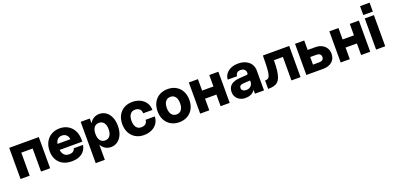

<svg xmlns="http://www.w3.org/2000/svg" viewBox="6 -1715 5933 2895"><g transform="rotate(-20 2972.5 -268.0)"><path d="M48 -500V0H194.3V-369.7H376.6V0H522.5V-500Z M603.5 -245.9Q603.5 -164.8 635.6 -106.6Q667.8 -48.3 727.4 -16.9Q787 14.5 869 14.5Q971.3 14.5 1033.1 -31.8Q1095 -78 1108.9 -161.3H960.7Q953.5 -131.7 929.8 -115.2Q906.1 -98.7 867.7 -98.7Q808.9 -98.7 778.6 -138.1Q748.2 -177.5 748.2 -254.7Q748.2 -327.9 775.8 -365.2Q803.4 -402.6 857.2 -402.6Q899.5 -402.6 927.2 -376.7Q954.8 -350.8 958.9 -306.9H743.1V-210.9H1115.6V-243Q1115.6 -326.6 1083.1 -387.9Q1050.5 -449.2 993.3 -482.9Q936.1 -516.5 862 -516.5Q784.7 -516.5 726.5 -482.7Q668.3 -448.9 635.9 -388Q603.5 -327.1 603.5 -245.9Z M1194.6 -500V163H1341V-500ZM1301.1 -251.9Q1301.1 -172 1325.3 -111.9Q1349.5 -51.9 1393.3 -18.7Q1437.1 14.5 1495.9 14.5Q1557.3 14.5 1603.6 -18.7Q1649.9 -51.9 1675.7 -111.9Q1701.5 -172 1701.5 -251.9Q1701.5 -331.9 1675.7 -391.3Q1649.9 -450.8 1603.6 -483.6Q1557.3 -516.5 1495.9 -516.5Q1437.1 -516.5 1393.3 -483.6Q1349.5 -450.8 1325.3 -391.3Q1301.1 -331.9 1301.1 -251.9ZM1552.8 -252Q1552.8 -184.3 1524.8 -147.1Q1496.8 -110 1446.9 -110Q1396.6 -110 1368.8 -147.1Q1341 -184.3 1341 -252Q1341 -318.6 1368.8 -355.3Q1396.6 -392 1446.9 -392Q1496.8 -392 1524.8 -355.3Q1552.8 -318.6 1552.8 -252Z M1771.5 -252Q1771.5 -172 1803.5 -111.9Q1835.5 -51.9 1892.7 -18.7Q1949.9 14.5 2025.9 14.5Q2094.5 14.5 2149.1 -10.1Q2203.8 -34.6 2236.8 -81.3Q2269.8 -128.1 2272.8 -194.5H2124.6Q2122.5 -150.7 2095.8 -130.4Q2069.1 -110 2025.9 -110Q1975.7 -110 1947.7 -147.1Q1919.6 -184.3 1919.6 -252Q1919.6 -318.9 1947.6 -355.4Q1975.6 -392 2025.9 -392Q2069.6 -392 2096.4 -369Q2123.3 -346.1 2124.6 -298.7H2272.8Q2271.4 -367.3 2238.4 -415.8Q2205.5 -464.4 2150.2 -490.4Q2094.8 -516.5 2025.9 -516.5Q1949.6 -516.5 1892.3 -483.6Q1835.1 -450.8 1803.3 -391.2Q1771.5 -331.7 1771.5 -252Z M2338 -251.8Q2338 -172 2370 -111.9Q2402 -51.9 2459.4 -18.7Q2516.9 14.5 2593.3 14.5Q2669.6 14.5 2726.9 -18.7Q2784.1 -51.9 2816 -111.9Q2848 -172 2848 -251.9Q2848 -331.9 2816 -391.3Q2784.1 -450.8 2726.9 -483.6Q2669.6 -516.5 2593.3 -516.5Q2516.9 -516.5 2459.5 -483.6Q2402.1 -450.8 2370 -391.2Q2338 -331.7 2338 -251.8ZM2699.1 -252Q2699.1 -184.3 2671.2 -147.1Q2643.3 -110 2593.4 -110Q2543.1 -110 2514.6 -147.1Q2486.1 -184.3 2486.1 -252Q2486.1 -318.6 2514.6 -355.3Q2543.1 -392 2593.4 -392Q2643.3 -392 2671.2 -355.3Q2699.1 -318.6 2699.1 -252Z M2930 -500V0H3076.3V-186.2H3258.1V0H3404.1V-500H3258.1V-316.5H3076.3V-500Z M3954.4 -318.5Q3954.4 -377.3 3925.6 -421.4Q3896.7 -465.6 3845.1 -490Q3793.5 -514.4 3724 -514.4Q3658.7 -514.4 3608.6 -492.6Q3558.4 -470.8 3528.5 -431.5Q3498.7 -392.3 3495.2 -339.8H3644.9Q3653.1 -409.9 3726.9 -409.9Q3764.8 -409.9 3786.6 -389.4Q3808.5 -368.9 3808.5 -336.9V0H3954.4ZM3836.6 -186 3808.5 -193.2Q3808.5 -150.6 3780.1 -123.5Q3751.8 -96.4 3708.1 -96.4Q3674.5 -96.4 3653.8 -112Q3633.1 -127.7 3633.1 -153.4Q3633.1 -202.4 3694.2 -205.8L3809.8 -212.3L3808.5 -329.8Q3808.5 -318.4 3802.4 -313.1Q3796.3 -307.9 3780.9 -307.3L3671.6 -299.4Q3580.4 -293.6 3533.2 -254.2Q3486 -214.8 3486 -142.5Q3486 -97.6 3507.6 -62.6Q3529.3 -27.5 3567.2 -7.6Q3605.1 12.4 3653.9 12.4Q3710.1 12.4 3751.1 -8.5Q3792 -29.4 3814.3 -73.3Q3836.6 -117.2 3836.6 -186Z M4118.4 -500Q4117.8 -399.5 4114.9 -333Q4112 -266.5 4105.4 -226.5Q4098.9 -186.6 4087.8 -166.8Q4076.8 -147.1 4060.2 -140.9Q4043.7 -134.6 4020.6 -134.6V0.5Q4072.1 0.5 4110.3 -8.6Q4148.5 -17.7 4175.1 -41.3Q4201.8 -64.8 4218.2 -107.4Q4234.6 -150 4242.2 -216Q4249.8 -282 4250.5 -376.5H4394.5V0H4540.4V-500Z M4883.1 -112.9H4781.3V-234.4H4883.7Q4917.2 -234.4 4935.7 -218.2Q4954.1 -202 4954.1 -172.9Q4954.1 -143.9 4935.5 -128.4Q4917 -112.9 4883.1 -112.9ZM4905 -347.7H4781.3V-500H4634V0H4905.9Q4992.8 0 5046.7 -45.5Q5100.5 -91.1 5100.5 -174Q5100.5 -225.3 5075.6 -264.4Q5050.6 -303.5 5006.7 -325.6Q4962.9 -347.7 4905 -347.7Z M5184.5 -500V0H5330.8V-186.2H5512.6V0H5658.6V-500H5512.6V-316.5H5330.8V-500Z M5749.7 -698.9V-555.6H5902.7V-698.9ZM5753.1 -500V0H5899.5V-500Z"/></g></svg>

Font: Overused Grotesk Light
Style: Regular
Weight: 300
Designer: RandomMaerks
Version: Version 0.005